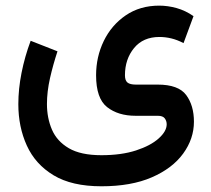

<svg xmlns="http://www.w3.org/2000/svg" viewBox="-20 -418 754 685"><path d="M341.8 246.6Q236.3 246.6 171.1 207.3Q106 168 75.7 101.3Q45.4 34.7 45.4 -46.4Q45.4 -100.6 56.9 -158.4Q68.4 -216.3 89.4 -272.5L185.1 -234.9Q169.4 -187.5 158.4 -139.2Q147.5 -90.8 147.5 -46.9Q147.5 2.9 165.3 44.4Q183.1 85.9 225.6 110.8Q268.1 135.7 341.8 135.7Q413.1 135.7 465.3 118.7Q517.6 101.6 546.1 75.9Q574.7 50.3 574.7 25.4Q574.7 13.7 567.9 4.4Q561 -4.9 543 -4.9H463.9Q401.4 -4.9 362.1 -35.9Q322.8 -66.9 322.8 -149.4Q322.8 -215.3 350.3 -272Q377.9 -328.6 428.7 -363.3Q479.5 -397.9 548.3 -397.9Q578.6 -397.9 610.1 -389.2Q641.6 -380.4 670.4 -360.4L634.8 -264.2Q612.3 -275.9 591.1 -281Q569.8 -286.1 548.8 -286.1Q490.7 -286.1 458.3 -246.6Q425.8 -207 425.8 -149.4Q425.8 -130.9 434.8 -123.5Q443.8 -116.2 464.8 -116.2H542.5Q616.7 -116.2 644.3 -78.9Q671.9 -41.5 671.9 16.1Q671.9 77.1 633.5 129.9Q595.2 182.6 521.7 214.6Q448.2 246.6 341.8 246.6Z"/></svg>

Font: Vazirmatn RD FD Medium
Style: Regular
Weight: 500
Designer: Saber Rastikerdar
Foundry: Saber Rastikerdar
Version: Version 33.003